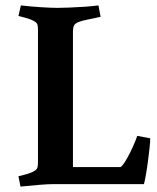

<svg xmlns="http://www.w3.org/2000/svg" viewBox="-20 -679 580 708"><path d="M249 -563.4V-63H425Q435 -71 447.7 -93.6Q460.5 -116.2 471.2 -140.6Q482 -165 486 -178L534 -169Q534 -156.8 531.5 -133.4Q529 -110 525.5 -83.5Q522 -57 517.9 -34.2Q513.9 -11.4 510.8 0H177Q155.9 0 126.4 2.5Q97 5 55.6 9L48 -29Q48 -29 58.5 -31.5Q69 -34 82 -38Q95 -42 104 -46.9Q115 -53 117.5 -59.7Q120 -66.5 120 -78.9V-571Q120 -583.5 117.5 -589.8Q115 -596 104 -602.1Q95 -607 82 -611Q69 -615 58.5 -617.5Q48 -620 48 -620L57 -659Q92 -655 130 -652.5Q168 -650 190 -650Q207 -650 234 -651Q261 -652 290 -654Q319 -656 343 -659L351 -617Q351 -617 335 -613.5Q319 -610 299.5 -606Q280 -602 270.8 -598.1Q257 -593 253 -584.9Q249 -576.8 249 -563.4Z"/></svg>

Font: Buenard
Style: Regular
Weight: 400
Version: Version 2.000